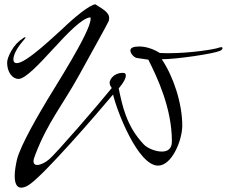

<svg xmlns="http://www.w3.org/2000/svg" viewBox="-20 -793 1049 888"><path d="M78 75C89 75 104 70 121 57C192 5 417 -253 503 -356C519 -284 617 -27 711 -27C775 -27 823 -144 823 -212C823 -315 782 -440 728 -519C797 -519 964 -544 995 -557C1004 -560 1009 -565 1009 -570C1009 -573 1007 -575 1003 -575C1001 -575 998 -574 994 -573C975 -565 861 -547 762 -547C749 -547 734 -547 719 -548C682 -571 648 -578 624 -578C597 -578 583 -572 583 -559C583 -546 599 -528 612 -525L666 -517C708 -434 775 -292 775 -139C775 -104 755 -92 728 -92C697 -92 660 -109 645 -125C563 -211 545 -309 529 -384C551 -410 562 -430 562 -444C562 -452 558 -456 549 -456C502 -456 487 -421 487 -411C487 -403 490 -395 497 -386C429 -302 236 -79 207 -56C190 -41 167 -30 152 -30C141 -30 135 -36 135 -47C135 -55 138 -64 143 -77C201 -228 268 -305 344 -442C384 -515 480 -687 483 -696C484 -701 485 -706 485 -709C485 -734 461 -748 421 -773C395 -771 325 -714 266 -657C239 -634 103 -501 58 -501C47 -501 42 -507 42 -519C42 -538 57 -570 86 -603C94 -612 98 -618 98 -620C98 -621 97 -621 96 -621C95 -621 92 -620 89 -618C64 -602 46 -582 33 -559C20 -536 13 -517 13 -503C13 -459 37 -428 66 -428C97 -428 161 -496 227 -568C293 -640 359 -709 398 -713C399 -712 399 -709 399 -705C399 -646 228 -381 200 -333C166 -276 74 -122 58 -53C53 -30 48 -3 48 21C48 50 55 75 78 75Z"/></svg>

Font: Comforter
Style: Regular
Weight: 400
Designer: Robert E. Leuschke
Foundry: Robert E. Leuschke
Version: Version 1.013; ttfautohint (v1.8.3)